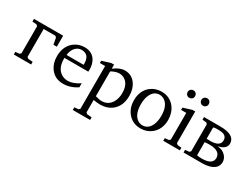

<svg xmlns="http://www.w3.org/2000/svg" viewBox="-65 -1364 2958 2256"><g transform="rotate(30 1414.0 -236.5)"><path d="M26 -445V-481H422V-332H376L360 -419L344 -435H184V-57L201 -41L265 -36V0H30V-36L84 -41L101 -57V-424L84 -440Z M479 -237Q479 -369 565 -440Q626 -490 710 -491Q819 -491 865 -404Q889 -357 890 -294Q890 -274 889 -263H565V-252Q565 -123 646 -72Q684 -49 733 -48Q804 -49 890 -106V-51Q799 9 702 9Q586 9 524 -80Q479 -145 479 -237ZM570 -305H801V-321Q801 -431 718 -444Q707 -446 697 -446Q634 -446 596 -387Q574 -351 570 -305Z M956 182 1010 177 1027 161V-419H956V-450L1072 -486H1110V-431Q1190 -491 1257 -491Q1353 -491 1408 -409Q1449 -346 1449 -257Q1449 -115 1355 -44Q1292 3 1203 3Q1165 3 1110 -6V161L1127 177L1191 182V218H956ZM1110 -58Q1158 -42 1195 -42Q1287 -42 1332 -122Q1361 -174 1361 -244Q1361 -363 1288 -408Q1255 -428 1215 -428Q1168 -427 1110 -394Z M1521 -241Q1521 -371 1607 -441Q1669 -490 1753 -491Q1868 -491 1934 -405Q1985 -337 1986 -241Q1986 -114 1901 -43Q1838 8 1753 9Q1639 9 1573 -77Q1521 -145 1521 -241ZM1615 -241Q1615 -111 1683 -58Q1715 -34 1753 -34Q1830 -34 1868 -115Q1892 -167 1892 -241Q1892 -372 1823 -424Q1791 -447 1753 -448Q1675 -448 1638 -365Q1615 -313 1615 -241Z M2058 0V-36L2111 -41L2128 -57V-419H2058V-450L2173 -486H2211V-57L2229 -41L2283 -36V0ZM2019 -640Q2019 -674 2050 -687Q2060 -691 2070 -691Q2103 -691 2116 -661Q2120 -651 2120 -640Q2120 -607 2090 -594Q2080 -590 2070 -590Q2036 -590 2023 -620Q2019 -630 2019 -640ZM2205 -640Q2205 -674 2236 -687Q2246 -691 2256 -691Q2289 -691 2302 -661Q2306 -651 2306 -640Q2306 -607 2276 -594Q2266 -590 2256 -590Q2222 -590 2209 -620Q2205 -630 2205 -640Z M2333 0V-36L2387 -41L2404 -57V-424L2387 -440L2333 -445V-481H2552Q2746 -481 2754 -372Q2754 -366 2754 -362Q2754 -304 2686 -277Q2670 -271 2647 -264V-263Q2716 -259 2759 -209Q2787 -175 2788 -133Q2788 -42 2681 -12Q2639 0 2587 0ZM2487 -51Q2513 -45 2559 -45Q2699 -47 2700 -136Q2698 -232 2553 -233Q2522 -233 2487 -229ZM2487 -276Q2519 -274 2538 -274Q2669 -275 2670 -357Q2670 -420 2603 -432Q2579 -436 2534 -436Q2505 -436 2487 -429Z"/></g></svg>

Font: Khartiya
Style: Regular
Weight: 500
Version: Version 1.0.1